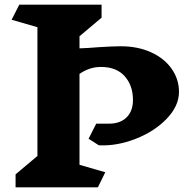

<svg xmlns="http://www.w3.org/2000/svg" viewBox="-20 -806 819 826"><path d="M552 -376Q552 -438 516.5 -478Q481 -518 414 -518Q365 -518 322 -488V-97L433 -65L401 0H47V-56L141 -135V-689L30 -721L63 -786H417V-730L322 -650V-598Q357 -599 404 -603Q468 -607 499 -607Q573 -607 630 -581Q687 -555 718.5 -510Q750 -465 750 -411Q750 -350 697 -295Q644 -240 563 -208.5Q482 -177 405 -181L361 -209L394 -274H449Q497 -274 524.5 -301Q552 -328 552 -376Z"/></svg>

Font: Inknut Antiqua
Style: Bold
Weight: 700
Designer: Claus Eggers Sørensen
Foundry: Claus Eggers Sørensen
Version: Version 1.003; ttfautohint (v1.8.2) -l 8 -r 50 -G 200 -x 14 